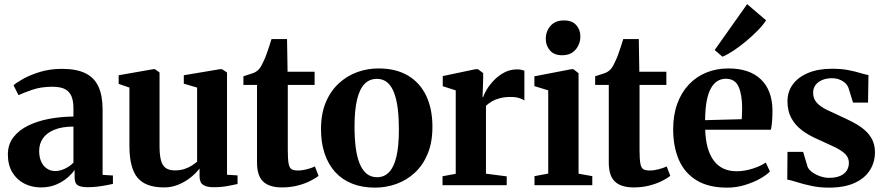

<svg xmlns="http://www.w3.org/2000/svg" viewBox="-20 -870 4160 902"><path d="M172.5 10.5Q129.5 10.5 94.2 -7.5Q59 -25.5 38 -60.2Q17 -95 17 -144.5Q17 -191.5 43 -225.2Q69 -259 112.8 -280.2Q156.5 -301.5 211.5 -311.8Q266.5 -322 325 -322.5V-362Q325 -395 316 -417.2Q307 -439.5 285.8 -451Q264.5 -462.5 226.5 -462.5Q172.5 -462.5 131.5 -448.2Q90.5 -434 67 -423L43.5 -469.5Q58 -482.5 90.5 -500.5Q123 -518.5 169.2 -532.5Q215.5 -546.5 271.5 -546.5Q339 -546.5 381 -526Q423 -505.5 442.5 -463.2Q462 -421 462 -355V-48.5L510.5 -45.5V-6Q499.5 -3.5 479.8 0.2Q460 4 437 6.8Q414 9.5 392.5 9.5Q359.5 9.5 345 0.2Q330.5 -9 330.5 -38.5V-72Q320 -55.5 297.8 -36Q275.5 -16.5 244 -3Q212.5 10.5 172.5 10.5ZM240 -66.5Q261 -66.5 284.8 -77.5Q308.5 -88.5 325 -106V-275.5Q270 -275 234.2 -260Q198.5 -245 181.2 -219.5Q164 -194 164 -161Q164 -131.5 173.8 -110.2Q183.5 -89 200.8 -77.8Q218 -66.5 240 -66.5Z M982 9.5Q950.5 9.5 934 -1.8Q917.5 -13 917.5 -41.5V-78.5Q901 -56.5 875.2 -36Q849.5 -15.5 817.8 -2.5Q786 10.5 751 10.5Q664 10.5 626 -35.2Q588 -81 588 -184.5V-458.5L537.5 -476V-516.5L700 -545H708L729.5 -529.5V-185Q729.5 -144 735.8 -118.5Q742 -93 758 -81.2Q774 -69.5 802 -69.5Q826.5 -69.5 846.2 -76Q866 -82.5 880.8 -92Q895.5 -101.5 906 -110.5V-458.5L843.5 -477V-516.5L1013.5 -545H1023L1046.5 -529.5V-49L1096 -46V-5.5Q1078 -1.5 1049 4Q1020 9.5 982 9.5Z M1305 10.5Q1245.5 10.5 1216.5 -16.8Q1187.5 -44 1187.5 -106V-471H1123.5V-511.5Q1134 -515.5 1146 -519Q1158 -522.5 1168.8 -526.5Q1179.5 -530.5 1186 -535.5Q1194 -541 1199.8 -548.8Q1205.5 -556.5 1210.5 -566.2Q1215.5 -576 1220.5 -587Q1226 -598.5 1232.2 -616Q1238.5 -633.5 1244.8 -652.5Q1251 -671.5 1255.5 -686.5H1328.5L1331 -533H1458V-471H1332V-165.5Q1332 -121.5 1336 -101Q1340 -80.5 1350.2 -74.8Q1360.5 -69 1379.5 -69Q1400 -69 1422.5 -75Q1445 -81 1459.5 -88L1476.5 -44Q1460.5 -31 1434.8 -18.5Q1409 -6 1376 2.2Q1343 10.5 1305 10.5Z M1488 -263Q1488 -335 1510.2 -388.5Q1532.5 -442 1570.8 -477.5Q1609 -513 1657.2 -530.8Q1705.5 -548.5 1758 -548.5Q1840 -548.5 1896.5 -515Q1953 -481.5 1982.2 -420.2Q2011.5 -359 2011.5 -274Q2011.5 -201 1989.2 -147.5Q1967 -94 1929 -58.8Q1891 -23.5 1842.5 -6Q1794 11.5 1741.5 11.5Q1681 11.5 1633.8 -7.5Q1586.5 -26.5 1554.2 -62.2Q1522 -98 1505 -148.8Q1488 -199.5 1488 -263ZM1751.5 -37.5Q1785.5 -37.5 1808.2 -61.5Q1831 -85.5 1842.5 -135Q1854 -184.5 1854 -261Q1854 -314.5 1848.8 -358.2Q1843.5 -402 1831.5 -433.8Q1819.5 -465.5 1799.8 -482.5Q1780 -499.5 1750.5 -499.5Q1716 -499.5 1692.8 -475.8Q1669.5 -452 1657.5 -402.5Q1645.5 -353 1645.5 -275.5Q1645.5 -222 1651 -178.2Q1656.5 -134.5 1669 -103Q1681.5 -71.5 1701.8 -54.5Q1722 -37.5 1751.5 -37.5Z M2059 0V-42L2121 -53.5V-445.5L2060 -465V-512.5L2214 -545H2225.5L2250 -526.5V-502L2247 -413L2250 -414.5Q2253.5 -427 2266.2 -448.5Q2279 -470 2299.8 -492Q2320.5 -514 2348.2 -529Q2376 -544 2409 -544Q2421.5 -544 2429.8 -542Q2438 -540 2443.5 -538V-398Q2435.5 -404 2419.5 -409.2Q2403.5 -414.5 2378.5 -414.5Q2351.5 -414.5 2329.8 -409Q2308 -403.5 2291.5 -394Q2275 -384.5 2263 -373V-54L2360.5 -41.5V0Z M2491 0V-42.5L2555.5 -54.5V-445.5L2490.5 -465.5V-511.5L2664.5 -545H2674L2698 -526V-54L2762.5 -42.5V0ZM2620 -610.5Q2583 -610.5 2563.5 -633.2Q2544 -656 2544 -686.5Q2544 -723 2566.2 -748.5Q2588.5 -774 2629.5 -774H2630.5Q2667.5 -774 2687 -752.2Q2706.5 -730.5 2706.5 -699.5Q2706.5 -663.5 2684.2 -637Q2662 -610.5 2621 -610.5Z M2957.5 10.5Q2898 10.5 2869 -16.8Q2840 -44 2840 -106V-471H2776V-511.5Q2786.5 -515.5 2798.5 -519Q2810.5 -522.5 2821.2 -526.5Q2832 -530.5 2838.5 -535.5Q2846.5 -541 2852.2 -548.8Q2858 -556.5 2863 -566.2Q2868 -576 2873 -587Q2878.5 -598.5 2884.8 -616Q2891 -633.5 2897.2 -652.5Q2903.5 -671.5 2908 -686.5H2981L2983.5 -533H3110.5V-471H2984.5V-165.5Q2984.5 -121.5 2988.5 -101Q2992.5 -80.5 3002.8 -74.8Q3013 -69 3032 -69Q3052.5 -69 3075 -75Q3097.5 -81 3112 -88L3129 -44Q3113 -31 3087.2 -18.5Q3061.5 -6 3028.5 2.2Q2995.5 10.5 2957.5 10.5Z M3396 11.5Q3308.5 11.5 3252.2 -23Q3196 -57.5 3169.2 -119.2Q3142.5 -181 3142.5 -263Q3142.5 -330 3161.8 -382.8Q3181 -435.5 3215.8 -472.5Q3250.5 -509.5 3298 -529Q3345.5 -548.5 3402 -548.5Q3500 -548.5 3553.5 -498.2Q3607 -448 3609 -354.5Q3609 -322 3607 -298.8Q3605 -275.5 3601.5 -260.5H3293Q3294.5 -213 3304.5 -176.8Q3314.5 -140.5 3333 -115.8Q3351.5 -91 3378.2 -78.2Q3405 -65.5 3441 -65.5Q3477.5 -65.5 3516.5 -78Q3555.5 -90.5 3577.5 -106.5L3597 -64.5Q3581.5 -48 3550.5 -30.5Q3519.5 -13 3479.2 -0.8Q3439 11.5 3396 11.5ZM3292.5 -305.5 3464.5 -310Q3465.5 -322.5 3465.8 -334.8Q3466 -347 3466.5 -359.5Q3466.5 -425.5 3449.8 -462.8Q3433 -500 3390 -500Q3369 -500 3351.5 -489.8Q3334 -479.5 3320.8 -456.8Q3307.5 -434 3300.2 -396.8Q3293 -359.5 3292.5 -305.5ZM3373.5 -604 3337.5 -635 3490 -850.5 3579 -774.5Q3565 -752.5 3540 -727Q3515 -701.5 3485.5 -676.8Q3456 -652 3427 -632.8Q3398 -613.5 3375 -604Z M3874 11.5Q3830 11.5 3791.8 3.2Q3753.5 -5 3724.5 -14.2Q3695.5 -23.5 3678.5 -26.5L3679.5 -156.5H3753L3774.5 -85Q3781 -71.5 3797.2 -60Q3813.5 -48.5 3834.5 -41.5Q3855.5 -34.5 3874.5 -34.5Q3906 -34.5 3926.8 -43.5Q3947.5 -52.5 3957.8 -68.5Q3968 -84.5 3968 -105Q3968 -130 3950 -147.2Q3932 -164.5 3899.5 -180Q3867 -195.5 3822 -215.5Q3780.5 -233.5 3748.2 -257.5Q3716 -281.5 3697.8 -314.8Q3679.5 -348 3679.5 -394.5Q3679.5 -439.5 3704.8 -473.8Q3730 -508 3776.8 -527.5Q3823.5 -547 3888 -547Q3934 -547 3966.5 -540.5Q3999 -534 4021.5 -527Q4044 -520 4060 -517.5L4058 -388H3987.5L3966.5 -456Q3961.5 -470 3950.2 -480.2Q3939 -490.5 3923 -496.5Q3907 -502.5 3887.5 -502.5Q3862.5 -502.5 3842.8 -494.2Q3823 -486 3811.5 -470.8Q3800 -455.5 3800 -434Q3800 -405.5 3817.8 -386.8Q3835.5 -368 3864 -354.2Q3892.5 -340.5 3924.5 -326Q3955.5 -312 3985.2 -296.8Q4015 -281.5 4038.8 -262Q4062.5 -242.5 4076.5 -216.2Q4090.5 -190 4090.5 -154.5Q4090.5 -108.5 4067 -70.8Q4043.5 -33 3995.5 -10.8Q3947.5 11.5 3874 11.5Z"/></svg>

Font: Merriweather 72pt
Style: Bold
Weight: 700
Version: Version 2.100